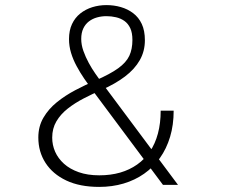

<svg xmlns="http://www.w3.org/2000/svg" viewBox="-20 -726 890 754"><path d="M369.5 8Q293.5 8 240.2 -17.2Q187 -42.5 158.8 -86.2Q130.5 -130 130.5 -186Q130.5 -229.5 150.5 -263.8Q170.5 -298 203.2 -324.5Q236 -351 275.5 -371.8Q315 -392.5 354 -409.5Q412.5 -435 444 -457.8Q475.5 -480.5 487.8 -506.8Q500 -533 500 -569Q500 -597.5 491.5 -615.5Q483 -633.5 468.5 -643.8Q454 -654 435.8 -658.2Q417.5 -662.5 398 -662.5Q378.5 -662.5 360.8 -657.5Q343 -652.5 329 -641.8Q315 -631 307 -614Q299 -597 299 -573Q299 -550 307.5 -526Q316 -502 328.5 -479Q341 -456 354.2 -437.2Q367.5 -418.5 376 -406.5L679 0H620L342 -373Q326.5 -394 310.5 -417.5Q294.5 -441 280.8 -466.5Q267 -492 259 -518.5Q251 -545 251 -572.5Q251 -606.5 262.8 -631.5Q274.5 -656.5 295.2 -673Q316 -689.5 342.5 -697.8Q369 -706 398 -706Q427.5 -706 454.5 -698.2Q481.5 -690.5 503 -674.2Q524.5 -658 536.8 -631.8Q549 -605.5 549 -568Q549 -525 529 -489.8Q509 -454.5 470.8 -425.5Q432.5 -396.5 378 -372.5Q342.5 -357 308.2 -339.2Q274 -321.5 246 -299.5Q218 -277.5 201.5 -249.5Q185 -221.5 185 -185.5Q185 -156.5 196.5 -130.2Q208 -104 231.2 -83Q254.5 -62 289.2 -49.8Q324 -37.5 370 -37.5Q414.5 -37.5 451.8 -48.2Q489 -59 518.5 -79.8Q548 -100.5 568.8 -131Q589.5 -161.5 600.2 -201.8Q611 -242 611 -291.5H662Q662 -235.5 648 -188.8Q634 -142 608 -105.5Q582 -69 546 -43.8Q510 -18.5 465.2 -5.2Q420.5 8 369.5 8Z"/></svg>

Font: Trispace Thin ExtraLight
Style: Regular
Weight: 250
Version: Version 1.210